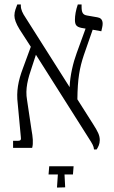

<svg xmlns="http://www.w3.org/2000/svg" viewBox="-20 -667 512 866"><path d="M39 0H125C131 -21 128 -49 122 -82L102 -216C93 -266 106 -313 124 -365L142 -420L382 -41C396 -19 403 -8 404 7H416C423 -4 430 -17 430 -35C430 -57 421 -74 400 -107L329 -219C330 -312 339 -361 358 -418L398 -533L437 -526C440 -540 443 -550 443 -560C443 -580 432 -587 419 -589L373 -597C354 -600 348 -610 348 -636V-647H331C322 -621 318 -597 318 -578C318 -555 324 -546 348 -541L366 -538L326 -428C310 -385 296 -326 294 -274L95 -588C82 -607 74 -624 74 -641V-647H58C53 -633 45 -616 45 -597C45 -581 52 -561 68 -535L119 -456L83 -358C62 -302 53 -255 60 -199L74 -49C76 -37 73 -32 62 -32H39ZM237 179 274 178 271 120H309L312 83H202L199 120H241Z"/></svg>

Font: Noto Serif Hebrew Condensed Light
Style: Regular
Weight: 300
Width: 3
Designer: Monotype Design Team
Foundry: Monotype Imaging Inc.
Version: Version 2.004